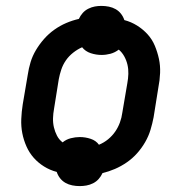

<svg xmlns="http://www.w3.org/2000/svg" viewBox="-20 -585 640 650"><path d="M250 45Q237 45 224.5 42.5Q212 40 201.5 34Q191 28 183.5 18.5Q176 9 172 -3Q149 -9 129 -21.5Q109 -34 94 -51Q79 -68 69.5 -89.5Q60 -111 55.5 -134Q51 -157 52 -182Q53 -207 57 -232L74 -332Q77 -353 83.5 -374.5Q90 -396 102 -416Q114 -436 129.5 -453.5Q145 -471 164 -484.5Q183 -498 204 -507Q225 -516 247 -521Q252 -532 260 -541Q268 -550 279 -555.5Q290 -561 301 -563Q312 -565 323 -565Q336 -565 348.5 -562.5Q361 -560 371.5 -554Q382 -548 389.5 -538.5Q397 -529 401 -517Q424 -511 444 -498.5Q464 -486 479.5 -469Q495 -452 504 -430.5Q513 -409 518 -386Q523 -363 522 -338Q521 -313 516 -288L500 -188Q496 -167 489.5 -145.5Q483 -124 471.5 -104Q460 -84 444.5 -66.5Q429 -49 409.5 -35.5Q390 -22 369 -13Q348 -4 327 1Q322 12 314 21Q306 30 295 35.5Q284 41 272.5 43Q261 45 250 45ZM315 -95Q332 -102 346 -113.5Q360 -125 370 -139.5Q380 -154 386 -170.5Q392 -187 394 -203L411 -303Q414 -319 414.5 -335Q415 -351 411.5 -366Q408 -381 400.5 -394.5Q393 -408 382 -417Q369 -407 354 -403Q339 -399 324 -399Q305 -399 287 -405Q269 -411 258 -425Q242 -418 227.5 -406.5Q213 -395 203 -380.5Q193 -366 187.5 -349.5Q182 -333 179 -317L163 -217Q160 -201 159.5 -185Q159 -169 162.5 -154Q166 -139 173 -125.5Q180 -112 192 -103Q204 -113 219.5 -117Q235 -121 250 -121Q269 -121 287 -115Q305 -109 315 -95Z"/></svg>

Font: Iosevka Aile Semibold
Style: Italic
Weight: 600
Italic angle: -9°
Designer: Belleve Invis
Foundry: Belleve Invis
Version: Version 31.1.0; ttfautohint (v1.8.4)